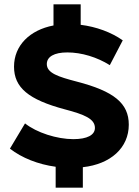

<svg xmlns="http://www.w3.org/2000/svg" viewBox="-20 -795 646 890"><path d="M238 75H364V-20C493 -34 577 -110 577 -217C577 -316 509 -372 335 -417C251 -439 197 -456 197 -498C197 -532 231 -552 292 -552C358 -552 430 -530 489 -493L549 -608C495 -646 426 -671 354 -680V-775H228V-677C118 -656 45 -584 45 -486C45 -389 112 -333 281 -288C372 -264 420 -244 420 -202C420 -169 384 -150 320 -150C244 -150 150 -180 96 -223L26 -106C81 -63 157 -33 238 -22Z"/></svg>

Font: Fixel Display Bold
Style: Bold
Weight: 700
Designer: AlfaBravo + MacPaw
Foundry: Kyrylo Tkachov, Marchela Mozhyna, Serhii Makarenko, Maria Weinstein, Zakhar Kryvoshyya
Version: Version 1.211